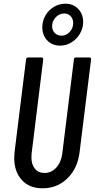

<svg xmlns="http://www.w3.org/2000/svg" viewBox="-20 -1011 513 1039"><path d="M57 -157Q57 -168 59 -190L121 -690Q121 -694 124 -697Q127 -700 132 -700H205Q214 -700 214 -690L151 -180Q150 -173 150 -160Q150 -121 169 -98Q188 -75 221 -75Q258 -75 284.5 -104Q311 -133 317 -180L380 -690Q380 -694 383 -697Q386 -700 391 -700H464Q473 -700 473 -690L411 -190Q401 -101 345.5 -46.5Q290 8 210 8Q139 8 98 -37Q57 -82 57 -157ZM209 -863Q209 -898 226 -927.5Q243 -957 272 -974Q301 -991 334 -991Q376 -991 403 -963Q430 -935 430 -892Q430 -858 412.5 -828.5Q395 -799 366.5 -781.5Q338 -764 306 -764Q263 -764 236 -792Q209 -820 209 -863ZM376 -886Q376 -909 362.5 -923.5Q349 -938 327 -938Q301 -938 281.5 -917.5Q262 -897 262 -869Q262 -847 276.5 -832.5Q291 -818 313 -818Q338 -818 357 -838Q376 -858 376 -886Z"/></svg>

Font: Barlow Condensed Medium
Style: Italic
Weight: 500
Width: 3
Italic angle: -7°
Designer: Jeremy Tribby
Foundry: Tribby Type
Version: Version 1.408